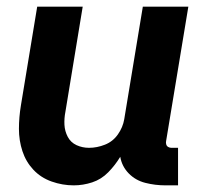

<svg xmlns="http://www.w3.org/2000/svg" viewBox="-20 -550 616 578"><path d="M202 8Q230 8 257.5 -1Q285 -10 306 -31.5Q327 -53 342 -78Q347 -49 367.5 -28Q388 -7 417.5 0.5Q447 8 478 8H516V-105H496Q491 -105 486.5 -107.5Q482 -110 480.5 -115Q479 -120 480 -125L547 -530H410L354 -191Q350 -167 335 -145.5Q320 -124 296 -114.5Q272 -105 248 -105Q228 -105 210.5 -113Q193 -121 184 -138Q175 -155 174 -174.5Q173 -194 177 -214L229 -530H92L43 -233Q37 -197 37 -162Q37 -127 47.5 -95Q58 -63 80.5 -39Q103 -15 135.5 -3.5Q168 8 202 8Z"/></svg>

Font: Iosevka Sparkle Extrabold
Style: Italic
Weight: 800
Italic angle: -9°
Designer: Belleve Invis
Foundry: Belleve Invis
Version: Version 4.5.0; ttfautohint (v1.8.3)